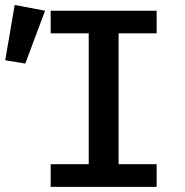

<svg xmlns="http://www.w3.org/2000/svg" viewBox="-106 -732 726 752"><path d="M507.5 -690V-601.5H358.5V-89H507.5V0H92.5V-89H241.5V-601.5H92.5V-690ZM-48.5 -712.5 70.5 -690 -7 -483 -85.5 -496Z"/></svg>

Font: Fira Code Light Medium
Style: Regular
Weight: 500
Monospace: yes
Version: Version 5.002